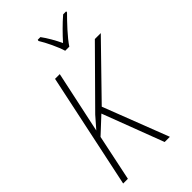

<svg xmlns="http://www.w3.org/2000/svg" viewBox="-281 -1035 1122 1122"><g transform="rotate(-45 280.0 -473.5)"><path d="M340 -788H374C403 -833 467 -900 506 -939L507 -947H482C441 -912 397 -867 363 -829C344 -869 318 -915 294 -947H272L270 -939C294 -901 328 -830 340 -788ZM31 0H70L130 -286L230 -379L374 0H417L260 -406L560 -714H511L200 -400L139 -330L221 -714H182Z"/></g></svg>

Font: Noto Sans SemiCondensed ExtraLight
Style: Italic
Weight: 200
Width: 4
Italic angle: -12°
Designer: Monotype Design Team
Foundry: Monotype Imaging Inc.
Version: Version 2.013